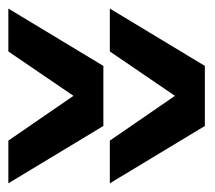

<svg xmlns="http://www.w3.org/2000/svg" viewBox="-20 -541 502 448"><path d="M236.3 -113.3V-212.9L388.2 -317.4L236.3 -420.9V-521L458 -387.2V-247.1ZM-0.5 -113.3V-212.9L151.4 -317.4L-0.5 -420.9V-521L221.2 -387.2V-247.1Z"/></svg>

Font: Pontano Sans SemiBold
Style: Regular
Weight: 600
Designer: Vernon Adams
Foundry: Vernon Adams
Version: Version 2.001